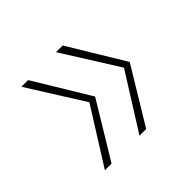

<svg xmlns="http://www.w3.org/2000/svg" viewBox="-97 -579 569 569"><g transform="rotate(-45 187.0 -295.0)"><path d="M160 -295 50 -470H78L184 -295L78 -120H50ZM305 -295 195 -470H223L329 -295L223 -120H195Z"/></g></svg>

Font: Fz Poppins Thin
Style: Regular
Weight: 100
Designer: Ninad Kale (Devanagari), Jonny Pinhorn (Latin)
Foundry: Indian Type Foundry
Version: Vit hóa bi Vntype.Com & FontZin.Com